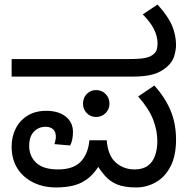

<svg xmlns="http://www.w3.org/2000/svg" viewBox="-20 -810 832 842"><path d="M226 12Q170 12 125.5 -10Q81 -32 56 -72Q31 -112 31 -167Q31 -211 49 -246.5Q67 -282 101 -303Q135 -324 183 -324Q236 -324 268 -299Q300 -274 300 -231Q300 -215 297 -199Q294 -183 287 -172L219 -178Q221 -186 223 -194.5Q225 -203 225 -210Q225 -232 213 -243Q201 -254 180 -254Q149 -254 128.5 -232.5Q108 -211 108 -170Q108 -125 139 -96Q170 -67 234 -67Q303 -67 335 -102Q367 -137 372 -195H448Q453 -128 487.5 -97.5Q522 -67 570 -67Q606 -67 628 -83Q650 -99 660 -127.5Q670 -156 670 -191Q670 -237 652 -284.5Q634 -332 586 -387L657 -435Q703 -384 727.5 -326.5Q752 -269 752 -198Q752 -126 727.5 -79.5Q703 -33 663 -10.5Q623 12 577 12Q526 12 494 -1Q462 -14 440 -39.5Q418 -65 396 -101L427 -105Q401 -57 371.5 -32Q342 -7 306.5 2.5Q271 12 226 12ZM401 -297Q377 -297 360.5 -314Q344 -331 344 -355Q344 -381 360.5 -398Q377 -415 401 -415Q426 -415 443 -398Q460 -381 460 -355Q460 -331 443 -314Q426 -297 401 -297ZM31 -474V-551H541Q595 -551 617 -556Q639 -561 649 -569Q663 -579 667 -591.5Q671 -604 671 -618Q671 -651 655 -682.5Q639 -714 606 -747L671 -790Q718 -738 735 -696.5Q752 -655 752 -612Q752 -593 744.5 -565.5Q737 -538 711 -516Q686 -494 651.5 -484Q617 -474 559 -474Z"/></svg>

Font: lkannada05
Style: Book
Weight: 400
Designer: Jelle Bosma - Monotype Design Team
Foundry: Monotype Imaging Inc.
Version: Version 2.003